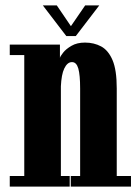

<svg xmlns="http://www.w3.org/2000/svg" viewBox="-20 -688 512 708"><path d="M16 0V-39H69.5V-485H16V-523.5H201V-474.5Q202 -480 212.8 -493.8Q223.5 -507.5 243.8 -519.2Q264 -531 293.5 -531Q326.5 -531 353 -516.8Q379.5 -502.5 395 -466.2Q410.5 -430 410.5 -362V-39H463V0H241V-39H275.5V-361.5Q275.5 -411.5 268.8 -435.2Q262 -459 245.5 -459Q236.5 -459 229.5 -453Q222.5 -447 217 -435.5Q211.5 -424 208.5 -407.5Q205.5 -391 204.5 -370V-39H237V0ZM224.5 -555 138 -668H189.5L241.5 -591.5L294 -668H346L259.5 -555Z"/></svg>

Font: Imbue Thin 10pt ExtraBold
Style: Regular
Weight: 800
Version: Version 1.102